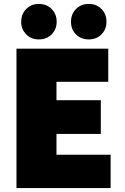

<svg xmlns="http://www.w3.org/2000/svg" viewBox="-20 -959 639 979"><path d="M64 -711H532V-542H268V-448H494V-276H268V-170H544V0H64ZM342 -848Q342 -887 367.5 -913Q393 -939 433 -939Q472 -939 497.5 -913Q523 -887 523 -848Q523 -810 497.5 -784Q472 -758 433 -758Q393 -758 367.5 -783.5Q342 -809 342 -848ZM88 -848Q88 -887 113.5 -913Q139 -939 178 -939Q218 -939 243.5 -913Q269 -887 269 -848Q269 -810 243.5 -784Q218 -758 178 -758Q139 -758 113.5 -784Q88 -810 88 -848Z"/></svg>

Font: Nebula Sans Black
Style: Regular
Weight: 900
Designer: Paul D. Hunt for Adobe (as Source Sans)
Foundry: Nebula Entertainment & Broadcasting LLC
Version: Version 1.010